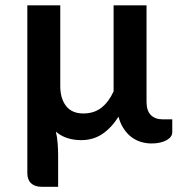

<svg xmlns="http://www.w3.org/2000/svg" viewBox="-20 -533 700 720"><path d="M626 -85.5V-36.5Q626 -28.5 620.8 -21Q615.5 -13.5 605.5 -7.8Q595.5 -2 581 1.5Q566.5 5 548.5 5Q527.5 5 508 -1Q488.5 -7 472.2 -19.5Q456 -32 443.5 -51Q431 -70 424.5 -95.5Q397.5 -53 363.2 -30.2Q329 -7.5 285 -7.5Q226 -7.5 189.5 -39.5Q194.5 -18 196.2 5Q198 28 198 47.5V167.5H136.5Q110.5 167.5 96.5 154.2Q82.5 141 82.5 116V-513H206V-210Q206 -163.5 227.8 -135.5Q249.5 -107.5 292.5 -107.5Q333 -107.5 360.8 -129.5Q388.5 -151.5 406 -190.5V-513H529.5V-151.5Q529.5 -117.5 545.8 -101.5Q562 -85.5 589.5 -85.5Z"/></svg>

Font: LatoLatin
Style: Bold
Weight: 700
Designer: Lukasz Dziedzic with Adam Twardoch and Botio Nikoltchev
Foundry: tyPoland Lukasz Dziedzic
Version: Version 2.015; 2015-08-06; http://www.latofonts.com/